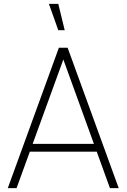

<svg xmlns="http://www.w3.org/2000/svg" viewBox="-20 -965 649 985"><path d="M279 -945 312 -810H279L231 -945ZM589 0 327 -720H282L20 0H65L320 -701H290L544 0ZM489 -187V-227H121V-187Z"/></svg>

Font: Hauora
Style: Regular
Weight: 400
Designer: Wayne Shih
Foundry: WCYS
Version: Version 1.001